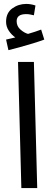

<svg xmlns="http://www.w3.org/2000/svg" viewBox="-20 -960 275 980"><path d="M23 -704 11 -758Q26 -761 37 -764Q48 -767 58 -769Q39 -782 25 -803Q11 -824 11 -849Q11 -894 42.5 -917Q74 -940 114 -940Q137 -940 161 -932L153 -882Q143 -884 134 -886Q125 -888 114 -888Q65 -888 65 -852Q65 -826 84.5 -809Q104 -792 123 -787Q161 -798 190 -809L206 -758Q182 -749 149.5 -739Q117 -729 84 -720Q51 -711 23 -704ZM89 0 72 -644H153L170 0Z"/></svg>

Font: TSCustom
Style: Regular
Weight: 400
Designer: Monotype Design Team
Foundry: Monotype Imaging Inc.
Version: Version 2.004; ttfautohint (v1.8.3) -l 8 -r 50 -G 200 -x 14 